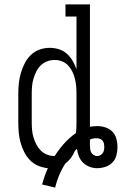

<svg xmlns="http://www.w3.org/2000/svg" viewBox="-20 -755 553 871"><path d="M230 96 171 82Q176 63 182.5 44.5Q189 26 197 8Q175 6 153.5 -3Q132 -12 116 -28.5Q100 -45 89.5 -66Q79 -87 73 -109Q67 -131 65 -154Q63 -177 63 -200V-330Q63 -354 65.5 -377.5Q68 -401 74.5 -423.5Q81 -446 92 -467.5Q103 -489 120 -505.5Q137 -522 159.5 -530Q182 -538 206 -538Q227 -538 247.5 -531.5Q268 -525 283.5 -511Q299 -497 309.5 -479Q320 -461 327 -441V-680H277V-735H388V-180Q396 -181 404.5 -182Q413 -183 421 -183Q440 -183 458.5 -177Q477 -171 490 -157.5Q503 -144 508 -125.5Q513 -107 513 -88Q513 -69 508 -50Q503 -31 489.5 -17.5Q476 -4 457.5 2Q439 8 420 8Q403 8 386 1.5Q369 -5 356.5 -17.5Q344 -30 337.5 -46.5Q331 -63 329 -80Q327 -78 324.5 -75.5Q322 -73 320 -71Q313 -54 302 -39Q291 -24 276 -13Q260 12 248.5 39.5Q237 67 230 96ZM228 -47Q247 -77 271 -104Q295 -131 324 -151Q326 -163 326.5 -175.5Q327 -188 327 -200V-330Q327 -347 325.5 -364Q324 -381 320 -397.5Q316 -414 308.5 -429.5Q301 -445 289.5 -457.5Q278 -470 262 -476.5Q246 -483 229 -483Q211 -483 194.5 -477Q178 -471 165.5 -459Q153 -447 145 -431Q137 -415 132 -398.5Q127 -382 125.5 -364.5Q124 -347 124 -330V-200Q124 -183 125.5 -165.5Q127 -148 132 -131.5Q137 -115 145 -99.5Q153 -84 165 -72Q177 -60 193.5 -53.5Q210 -47 228 -47ZM420 -47Q428 -47 434.5 -50.5Q441 -54 445.5 -60Q450 -66 451.5 -73Q453 -80 453 -88Q453 -96 451.5 -103.5Q450 -111 445 -117Q440 -123 432.5 -125.5Q425 -128 417 -128Q409 -128 402 -126.5Q395 -125 388 -122V-120Q388 -114 388 -108Q388 -102 388 -96Q388 -88 389 -79.5Q390 -71 393.5 -64Q397 -57 404.5 -52Q412 -47 420 -47Z"/></svg>

Font: Iosevka Slab Light
Style: Regular
Weight: 300
Monospace: yes
Designer: Belleve Invis
Foundry: Belleve Invis
Version: Version 11.1.0; ttfautohint (v1.8.3)